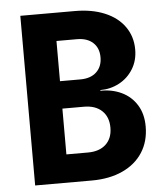

<svg xmlns="http://www.w3.org/2000/svg" viewBox="-52 -776 705 823"><g transform="rotate(-5 300.0 -365.0)"><path d="M66 0V-730H301Q374 -730 429 -707Q484 -684 514 -641.5Q544 -599 544 -543Q544 -496 521.5 -459.5Q499 -423 461.5 -403Q424 -383 380 -383V-380Q430 -381 471 -361.5Q512 -342 536 -303.5Q560 -265 560 -211Q560 -147 529.5 -99.5Q499 -52 442.5 -26Q386 0 310 0ZM299 -436Q343 -436 368 -459.5Q393 -483 393 -523Q393 -563 368 -586Q343 -609 299 -609H211V-436ZM304 -121Q353 -121 381 -147Q409 -173 409 -219Q409 -265 381 -291.5Q353 -318 304 -318H211V-121Z"/></g></svg>

Font: JetBrains Mono Extra Bold
Style: Regular
Weight: 800
Monospace: yes
Designer: Philipp Nurullin, Konstantin Bulenkov
Foundry: JetBrains
Version: 2.002